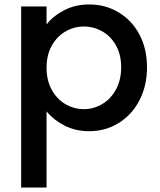

<svg xmlns="http://www.w3.org/2000/svg" viewBox="-20 -580 718 862"><path d="M381 -560Q453 -560 512.5 -524.5Q572 -489 606 -425Q640 -361 640 -278Q640 -195 606 -129.5Q572 -64 512.5 -27.5Q453 9 381 9Q318 9 269 -16.5Q220 -42 189 -80V262H75V-551H189V-470Q218 -508 268 -534Q318 -560 381 -560ZM356 -461Q313 -461 274.5 -439Q236 -417 212.5 -375Q189 -333 189 -276Q189 -219 212.5 -176.5Q236 -134 274.5 -112Q313 -90 356 -90Q400 -90 438.5 -112.5Q477 -135 500.5 -178Q524 -221 524 -278Q524 -335 500.5 -376.5Q477 -418 438.5 -439.5Q400 -461 356 -461Z"/></svg>

Font: IBM-Poppins
Style: Poppins-Medium
Weight: 500
Designer: Mike Abbink, Paul van der Laan, Pieter van Rosmalen, Ben Mitchell, Mark Frömberg
Foundry: Bold Monday
Version: Version 1.1